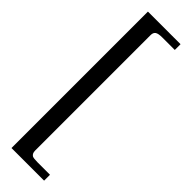

<svg xmlns="http://www.w3.org/2000/svg" viewBox="-350 -780 1049 1049"><g transform="rotate(45 175.0 -255.0)"><path d="M300.8 272.5H48.8V-781.7H300.8V-737.3H205.1Q173.3 -737.3 161.6 -729Q149.9 -720.7 149.9 -701.2V190.9Q149.9 213.4 164.6 222.2Q168.9 224.6 179.7 225.8Q190.4 227.1 205.1 227.1H300.8Z"/></g></svg>

Font: XB Niloofar
Style: Bold
Weight: 700
Designer: Behnam
Foundry: Irmug
Version: Version 7.201 2008